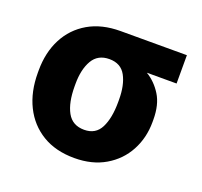

<svg xmlns="http://www.w3.org/2000/svg" viewBox="-100 -641 804 765"><g transform="rotate(20 302.5 -258.5)"><path d="M286.6 10.3Q207 10.3 150.6 -23.9Q94.2 -58.1 64.2 -118.7Q34.2 -179.2 34.2 -259.3V-269Q34.2 -345.7 64.5 -404.1Q94.7 -462.4 151.4 -495.4Q208 -528.3 287.6 -528.3H568.4V-408.2H442.4Q480.5 -385.3 505.6 -345Q530.8 -304.7 530.8 -241.2V-231Q530.8 -164.1 501.2 -109.1Q471.7 -54.2 416.7 -22Q361.8 10.3 286.6 10.3ZM284.7 -108.9Q333.5 -108.9 354.2 -149.9Q375 -190.9 375 -259.3V-269Q375 -331.1 354 -369.6Q333 -408.2 284.2 -408.2Q235.4 -408.2 212.9 -369.4Q190.4 -330.6 190.4 -269V-259.3Q190.4 -189.9 212.6 -149.4Q234.9 -108.9 284.7 -108.9Z"/></g></svg>

Font: Roboto Slab ExtraBold
Style: Regular
Weight: 800
Designer: Google
Version: Version 2.001; ttfautohint (v1.8.3)